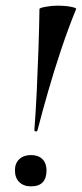

<svg xmlns="http://www.w3.org/2000/svg" viewBox="-20 -653 290 681"><path d="M113 -191Q112 -186 106.5 -187Q101 -188 102 -192Q107 -258 110.5 -332.5Q114 -407 116.5 -481Q119 -555 120 -621Q120 -625 142 -629Q164 -633 186 -633Q210 -633 231 -629Q252 -625 250 -621Q223 -555 198 -480.5Q173 -406 151.5 -331.5Q130 -257 113 -191ZM90 8Q64 8 48.5 -7Q33 -22 33 -49Q33 -74 48.5 -88.5Q64 -103 90 -103Q116 -103 130.5 -88.5Q145 -74 145 -49Q145 8 90 8Z"/></svg>

Font: Cormorant Infant Light
Style: Bold Italic
Weight: 700
Italic angle: -10°
Version: Version 4.001